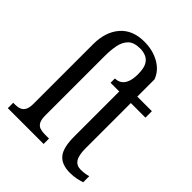

<svg xmlns="http://www.w3.org/2000/svg" viewBox="-217 -897 1032 1032"><g transform="rotate(45 298.5 -381.0)"><path d="M491 10Q429 10 399.5 -24.5Q370 -59 370 -145V-487H304V-520Q327 -520 343 -531.5Q359 -543 367.5 -566Q376 -589 376 -623Q376 -668 363.5 -690.5Q351 -713 330.5 -721.5Q310 -730 287 -730Q239 -730 216.5 -707Q194 -684 187 -647Q180 -610 180 -567V-115Q180 -84 188.5 -68Q197 -52 212.5 -46.5Q228 -41 248 -41H282V0H10V-41H23Q43 -41 58 -46.5Q73 -52 82 -68Q91 -84 91 -115V-568Q91 -660 139 -716Q187 -772 277 -772Q341 -772 390.5 -744Q440 -716 458 -667V-536H569V-487H458V-143Q458 -90 473.5 -66.5Q489 -43 519 -43Q537 -43 550.5 -45Q564 -47 578 -51V-5Q565 0 541.5 5Q518 10 491 10Z"/></g></svg>

Font: Noto Serif Condensed
Style: Regular
Weight: 400
Width: 3
Designer: Monotype Design Team
Foundry: Monotype Imaging Inc.
Version: Version 2.015